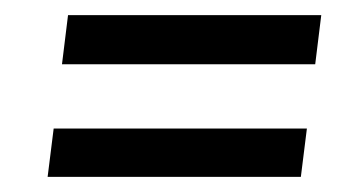

<svg xmlns="http://www.w3.org/2000/svg" viewBox="-20 -368 480 254"><path d="M62 -283 70 -348H405L397 -283ZM43 -134 51 -198H386L378 -134Z"/></svg>

Font: Yrsa Medium
Style: Italic
Weight: 500
Italic angle: -7.10001°
Designer: Anna Giedrys (Yrsa+Rasa design), David Brezina (Yrsa art-direction, Rasa art-direction, design)
Foundry: Rosetta Type Foundry
Version: Version 2.004